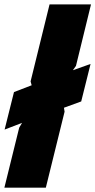

<svg xmlns="http://www.w3.org/2000/svg" viewBox="-25 -860 437 880"><path d="M390.1 -566.9 347.2 -395 268.1 -366.2 271 -348.1 185.1 0H-4.9L63 -274.9L76.2 -296.9L-3.9 -266.1L39.1 -438L120.1 -469.2L115.2 -486.8L202.1 -839.8H392.1L323.2 -558.1L309.1 -538.1Z"/></svg>

Font: Sinkin Sans 800 Black Italic
Style: Regular
Weight: 900
Italic angle: -112°
Designer: Keith Bates
Foundry: K-Type
Version: Sinkin Sans (version 1.0)  by Keith Bates   •   © 2014   www